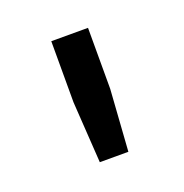

<svg xmlns="http://www.w3.org/2000/svg" viewBox="-58 -748 322 336"><g transform="rotate(-20 102.5 -580.0)"><path d="M68.8 -580.6 76.2 -466.3H129.4L137.2 -580.6V-694.3H68.8Z"/></g></svg>

Font: Estedad SemiBold
Style: Regular
Weight: 600
Designer: Amin Abedi
Version: Version 7.3